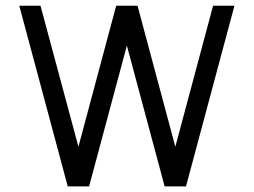

<svg xmlns="http://www.w3.org/2000/svg" viewBox="-20 -665 905 685"><path d="M643.6 0H567.4L432.6 -502.4L297.9 0H221.7L48.8 -644.5H124.5L259.8 -141.6L394.5 -644.5H470.7Q470.7 -643.6 605.5 -141.6L740.2 -644.5H816.4Z"/></svg>

Font: Catrinity
Style: Regular
Weight: 400
Designer: Alexander Lange
Foundry: High-Logic / Made with FontCreator
Version: Version 2.090;May 20, 2024;FontCreator 15.0.0.2974 64-bit